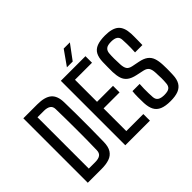

<svg xmlns="http://www.w3.org/2000/svg" viewBox="-167 -1157 1466 1466"><g transform="rotate(-45 566.0 -424.5)"><path d="M52.9 0V-696H203.7Q283.5 -696 321.1 -664.7Q358.7 -633.3 359.9 -561.3Q361.3 -500 361.8 -430.5Q362.3 -361 361.8 -286.5Q361.4 -212.1 359.9 -136.1Q359.2 -83.1 340 -53.5Q320.8 -23.8 286 -11.9Q251.3 0 202.9 0ZM134.8 -71.1H202.9Q240.5 -71.1 258.6 -84.5Q276.8 -97.8 277.3 -127.5Q278.9 -179.3 279.4 -236.4Q280 -293.5 279.8 -352.1Q279.6 -410.7 279 -466.6Q278.4 -522.5 277.3 -571.5Q276.8 -600.1 257.3 -612.7Q237.9 -625.3 203.7 -625.3H134.8Z M457.9 0V-696H723.7V-625.3H539.8V-387.2H712.3V-316.4H539.8V-71.1H723.7V0ZM563.5 -736 647.4 -854.7H714.1L626 -736Z M941.6 6.6Q886.2 6.6 853 -7.5Q819.7 -21.6 804.2 -51.1Q788.7 -80.7 786.5 -127.3Q785.6 -155.2 785.5 -189.7Q785.4 -224.2 788.9 -253.7H866.5Q864.9 -229.9 864.3 -204.6Q863.8 -179.3 864.5 -155.7Q865.3 -132.1 866.5 -112.4Q868.2 -85 886.6 -72.6Q904.9 -60.3 941.2 -60.3Q979.1 -60.3 995.2 -73.1Q1011.3 -85.9 1013.2 -113.2Q1015.7 -141.7 1015.5 -165.8Q1015.3 -189.9 1013.2 -229.8Q1011.6 -263.6 1000 -281Q988.3 -298.4 959 -304.8L897.3 -318.1Q853.2 -327.6 829.4 -346.1Q805.5 -364.5 795.9 -393.5Q786.4 -422.5 784.9 -463.2Q784.4 -486.7 784.8 -515.2Q785.2 -543.8 785.7 -570.9Q787.1 -618.1 802.6 -647Q818.1 -675.9 852 -689.3Q885.8 -702.6 941.2 -702.6Q1017.8 -702.6 1053.2 -672.4Q1088.6 -642.2 1092 -570.5Q1092.5 -561.2 1092.5 -539.3Q1092.4 -517.3 1092.1 -492.3Q1091.7 -467.2 1091.2 -448.7H1011.8Q1013.3 -475.6 1013.8 -496.5Q1014.2 -517.4 1013.7 -537.9Q1013.2 -558.5 1011.8 -584.4Q1010.9 -611.4 993.4 -623.8Q975.8 -636.1 940.4 -636.1Q901.6 -636.1 885.6 -622.6Q869.7 -609.1 867.5 -584.4Q865.3 -561.4 865.4 -527.6Q865.5 -493.9 867.5 -462.4Q869.2 -430.4 880.3 -412.8Q891.4 -395.2 923.9 -388.8L981.4 -377.4Q1024.7 -368.9 1048.9 -350.9Q1073.1 -333 1083.5 -303.6Q1093.8 -274.1 1095.6 -230.2Q1096.5 -204.8 1096.5 -191Q1096.5 -177.2 1096.3 -163.1Q1096 -149 1095 -122.5Q1093.3 -76.4 1076.3 -47.8Q1059.2 -19.3 1026.1 -6.3Q993 6.6 941.6 6.6Z"/></g></svg>

Font: Big Shoulders Text SC Thin
Style: Regular
Weight: 100
Designer: Patric King
Foundry: XO Type Co
Version: Version 2.002